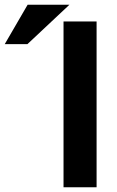

<svg xmlns="http://www.w3.org/2000/svg" viewBox="-200 -793 497 813"><path d="M209 -702H69V0H209ZM-180 -606H-84L94 -773H-83Z"/></svg>

Font: Geom SemiBold
Style: Bold
Weight: 600
Version: Version 1.102